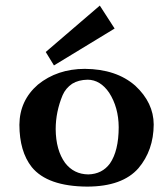

<svg xmlns="http://www.w3.org/2000/svg" viewBox="-20 -655 573 691"><path d="M214.2 -68.8C192 -99.5 180.8 -140 180.4 -190.4C180.5 -232.1 188.8 -272.7 205.3 -312.3C212.6 -329.2 224.2 -343 239.8 -353.6C254.9 -362.9 273.4 -367.8 295.6 -368.2C326.1 -367.8 351.8 -352.1 372.9 -321.2C395.4 -286.2 406.9 -244.9 407.2 -197.3C407.1 -140.3 396.5 -96.8 375.7 -66.7C357.1 -41.3 331.1 -28.2 297.9 -27.3C263.1 -27.7 235.2 -41.5 214.2 -68.8ZM116.5 -350.5C72.6 -312.5 50.4 -264.4 49.8 -206C50 -142 64.7 -91.3 94.1 -53.9C131.8 -7.4 198.6 16.1 294.4 16.6C378.6 16.3 439.9 -5.8 478.3 -49.7C514.5 -92.5 532.8 -144.9 533.2 -206.9C532.9 -259.2 510.8 -305.7 466.9 -346.5C421.3 -386.5 360.7 -406.7 285.1 -407.2C219 -407 162.8 -388.1 116.5 -350.5ZM144.6 -467.9 174.2 -419.5 392.5 -552.3 339.2 -634.9Z"/></svg>

Font: Bentham
Style: Bold
Weight: 700
Version: Version 002.001